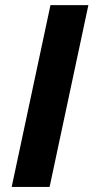

<svg xmlns="http://www.w3.org/2000/svg" viewBox="-20 -734 367 754"><path d="M25.9 0 178.2 -713.9H327.1L174.8 0Z"/></svg>

Font: Zoram GWebM
Style: Bold Italic
Weight: 700
Italic angle: -12°
Foundry: Ascender Corporation
Version: Version 1.000